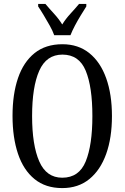

<svg xmlns="http://www.w3.org/2000/svg" viewBox="-20 -951 637 981"><path d="M298 10Q213 10 156.5 -36Q100 -82 72 -165Q44 -248 44 -359Q44 -470 72 -552Q100 -634 156.5 -679.5Q213 -725 299 -725Q380 -725 436.5 -679.5Q493 -634 522.5 -551.5Q552 -469 552 -358Q552 -247 522.5 -164.5Q493 -82 436.5 -36Q380 10 298 10ZM298 -43Q384 -43 418 -126.5Q452 -210 452 -358Q452 -507 418 -589.5Q384 -672 299 -672Q217 -672 180.5 -589.5Q144 -507 144 -358Q144 -210 180.5 -126.5Q217 -43 298 -43ZM257 -771Q249 -794 234 -820.5Q219 -847 203.5 -873Q188 -899 175 -918V-931H212Q233 -906 256.5 -880.5Q280 -855 298 -826Q316 -855 339.5 -880.5Q363 -906 384 -931H421V-918Q409 -899 393 -873Q377 -847 363 -820.5Q349 -794 340 -771Z"/></svg>

Font: Noto Serif ExtraCondensed
Style: Regular
Weight: 400
Width: 2
Designer: Monotype Design Team
Foundry: Monotype Imaging Inc.
Version: Version 2.015